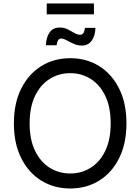

<svg xmlns="http://www.w3.org/2000/svg" viewBox="-20 -1071 805 1101"><path d="M382.8 9.8Q289.6 9.8 216.6 -35.4Q143.6 -80.6 101.6 -164.3Q59.6 -248 59.6 -363.3Q59.6 -479 101.6 -562.7Q143.6 -646.5 216.6 -691.9Q289.6 -737.3 382.8 -737.3Q476.1 -737.3 548.8 -691.9Q621.6 -646.5 663.3 -562.7Q705.1 -479 705.1 -363.3Q705.1 -248 663.3 -164.3Q621.6 -80.6 548.8 -35.4Q476.1 9.8 382.8 9.8ZM382.8 -76.2Q447.8 -76.2 500.2 -109.1Q552.7 -142.1 583.7 -206.3Q614.7 -270.5 614.7 -363.3Q614.7 -457 583.7 -521.2Q552.7 -585.4 500.2 -618.4Q447.8 -651.4 382.8 -651.4Q317.4 -651.4 264.6 -618.2Q211.9 -585 180.9 -520.8Q149.9 -456.5 149.9 -363.3Q149.9 -270.5 180.9 -206.5Q211.9 -142.6 264.6 -109.4Q317.4 -76.2 382.8 -76.2ZM449.2 -809.6Q425.3 -809.6 402.6 -819.8Q379.9 -830.1 361.6 -840.1Q343.3 -850.1 330.6 -850.1Q317.9 -850.1 311.8 -837.9Q305.7 -825.7 304.7 -811.5H243.2Q244.6 -855.5 263.9 -884.3Q283.2 -913.1 322.3 -913.1Q347.7 -913.1 368.2 -902.8Q388.7 -892.6 406.2 -882.1Q423.8 -871.6 439.9 -871.6Q462.4 -871.6 467.3 -911.1H527.3Q525.9 -865.2 505.6 -837.4Q485.4 -809.6 449.2 -809.6ZM518.6 -1051.3V-988.8H248V-1051.3Z"/></svg>

Font: Inter
Style: Regular
Weight: 400
Designer: Rasmus Andersson
Foundry: rsms
Version: Version 4.001;git-9221beed3